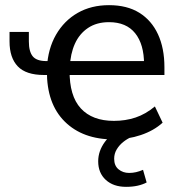

<svg xmlns="http://www.w3.org/2000/svg" viewBox="-20 -532 703 745"><path d="M421 9Q301 9 231 -60.5Q161 -130 162 -257L170 -241H151Q81 -241 49 -274.5Q17 -308 17 -371V-408H92V-371Q92 -332 107 -313.5Q122 -295 160 -295H187L162 -269Q166 -343 197.5 -397.5Q229 -452 281.5 -482Q334 -512 403 -512Q473 -512 520.5 -482.5Q568 -453 593 -399Q618 -345 618 -271V-241H239L250 -259Q249 -160 293.5 -111.5Q338 -63 422 -63Q467 -63 506 -76Q545 -89 581 -119L611 -56Q577 -25 526.5 -8Q476 9 421 9ZM403 -446Q355 -446 321.5 -423.5Q288 -401 270.5 -362Q253 -323 251 -272L239 -295H556L539 -282Q539 -360 504.5 -403Q470 -446 403 -446ZM469 193Q420 193 390.5 166Q361 139 361 94Q361 54 387 18.5Q413 -17 458 -37L489 0Q473 7 458 19Q443 31 433 47.5Q423 64 423 84Q423 111 440 125Q457 139 481 139Q495 139 508 136Q521 133 535 127L549 176Q534 184 514 188.5Q494 193 469 193Z"/></svg>

Font: Mulish Medium
Style: Regular
Weight: 500
Designer: Vernon Adams
Foundry: Vernon Adams
Version: Version 3.603; ttfautohint (v1.8.3)